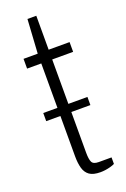

<svg xmlns="http://www.w3.org/2000/svg" viewBox="-135 -718 511 776"><g transform="rotate(-20 120.5 -330.5)"><path d="M21 -258V-293H211V-258ZM157 11Q126 11 110 -0.5Q94 -12 88 -33.5Q82 -55 82 -84V-484H21V-526H82L91 -672H129V-526H219V-484H129V-83Q129 -55 135 -42.5Q141 -30 164 -30H219V-2Q211 2 200 5Q189 8 178 9.5Q167 11 157 11Z"/></g></svg>

Font: Archivo SemiCondensed Thin
Style: Regular
Weight: 250
Width: 4
Designer: Hector Gatti
Foundry: Omnibus-Type
Version: Version 2.001